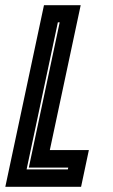

<svg xmlns="http://www.w3.org/2000/svg" viewBox="-40 -720 436 740"><path d="M-19.5 0 129.5 -700H271L152 -141.5H302.5L272.5 0ZM62.5 -67H221.5L223 -74H71L190 -634H183Z"/></svg>

Font: Tourney Condensed ExtraBold
Style: Italic
Weight: 800
Width: 3
Italic angle: -12°
Designer: Tyler Finck
Foundry: Etcetera Type Co
Version: Version 1.010; ttfautohint (v1.8.3)